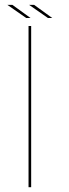

<svg xmlns="http://www.w3.org/2000/svg" viewBox="-20 -784 290 804"><path d="M99.5 0V-675H110.5V0ZM181 -708.5 102 -763.5H123L199 -708.5ZM90 -708.5 11 -763.5H32L108 -708.5Z"/></svg>

Font: Anybody ExtraExpanded Thin
Style: Regular
Weight: 100
Width: 8
Designer: Tyler Finck
Foundry: Etcetera Type Company
Version: Version 1.010; ttfautohint (v1.8.3) -l 8 -r 50 -G 200 -x 14 